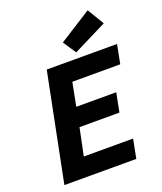

<svg xmlns="http://www.w3.org/2000/svg" viewBox="-160 -990 919 1092"><g transform="rotate(-20 300.0 -444.5)"><path d="M38.4 0 168.8 -651.8H594.4L571.9 -536.8H281.8L254.2 -395.3H496.1L473.6 -280.3H232L197.7 -115H496.1L473.6 0ZM360 -686.3 307.6 -765 502.8 -889 563.6 -788Z"/></g></svg>

Font: SourceCodeVF
Style: Italic
Weight: 200
Italic angle: -11°
Monospace: yes
Designer: Paul D. Hunt, Teo Tuominen
Foundry: Adobe
Version: Version 1.026;hotconv 1.1.0;makeotfexe 2.6.0